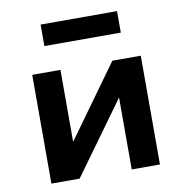

<svg xmlns="http://www.w3.org/2000/svg" viewBox="-80 -795 835 871"><g transform="rotate(-10 337.0 -359.5)"><path d="M87 0V-501H217V-171H218L456 -501H587V0H457V-330H456L217 0ZM164 -620V-719H516V-620Z"/></g></svg>

Font: Nunito Sans 7pt
Style: Bold
Weight: 700
Designer: Vernon Adams
Foundry: Vernon Adams
Version: Version 3.101;gftools[0.9.27]